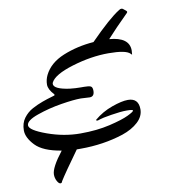

<svg xmlns="http://www.w3.org/2000/svg" viewBox="-104 -892 1130 1199"><g transform="rotate(-10 461.5 -292.0)"><path d="M244 -416Q242 -410 242 -408Q242 -374 342 -360Q377 -356 412 -356H431Q462 -356 473.5 -350.5Q485 -345 485 -322Q485 -285 455 -285L399 -288Q354 -288 273.5 -275Q193 -262 119 -236Q45 -210 45 -179.5Q45 -149 150 -111Q255 -73 359.5 -73Q464 -73 546.5 -92.5Q629 -112 668 -131Q707 -150 707 -157Q707 -164 668 -164Q629 -164 568.5 -154Q508 -144 495.5 -139Q483 -134 477.5 -134Q472 -134 471.5 -134.5Q471 -135 470 -140Q521 -183 584.5 -205.5Q648 -228 686 -228Q754 -228 754 -157Q754 -112 715.5 -76.5Q677 -41 615 -20Q489 21 344 21H319Q223 154 194 201Q192 212 182 212Q172 212 161.5 193Q151 174 151 151Q151 107 225 12Q109 -7 61.5 -57Q14 -107 14 -153Q14 -199 37.5 -230.5Q61 -262 94.5 -280Q128 -298 161.5 -310Q195 -322 218.5 -328.5Q242 -335 242 -337L240 -343Q206 -379 206 -409.5Q206 -440 220 -469Q255 -540 344 -576.5Q433 -613 538 -621Q666 -751 730 -790Q738 -796 745 -796Q752 -796 756 -792Q778 -776 778 -771.5Q778 -767 775 -764Q690 -680 638 -622Q764 -612 764 -528Q764 -516 762 -502Q760 -502 754 -509Q728 -536 617.5 -536Q507 -536 387 -499.5Q267 -463 244 -416Z"/></g></svg>

Font: Mr Dafoe
Style: Regular
Weight: 400
Designer: Alejandro Paul
Foundry: Alejandro Paul
Version: Version 1.000